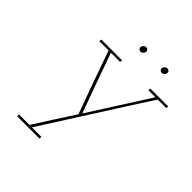

<svg xmlns="http://www.w3.org/2000/svg" viewBox="-207 -663 1055 1055"><g transform="rotate(45 321.0 -135.0)"><path d="M93 236 92 250H266L267 236H193Q289 86 383 -62.5Q477 -211 574 -361H640L642 -375H503L501 -361H556Q500 -273 444 -185Q388 -97 335 -14Q303 -101 272 -187Q241 -273 210 -361H281L283 -375H122L120 -361H192Q224 -269 257 -178Q290 -87 323 4Q286 61 248.5 119.5Q211 178 174 236ZM468 -500Q467 -492 472.5 -486Q478 -480 486 -480Q494 -480 500.5 -486Q507 -492 508 -500Q510 -508 504.5 -514Q499 -520 491 -520Q483 -520 476.5 -514Q470 -508 468 -500ZM303 -500Q302 -492 307.5 -486Q313 -480 321 -480Q329 -480 335.5 -486Q342 -492 343 -500Q345 -508 339.5 -514Q334 -520 326 -520Q318 -520 311.5 -514Q305 -508 303 -500Z"/></g></svg>

Font: Josefin Slab Thin
Style: Italic
Weight: 100
Italic angle: -12°
Designer: Santiago Orozco
Foundry: Typemade
Version: Version 2.000